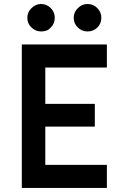

<svg xmlns="http://www.w3.org/2000/svg" viewBox="-20 -930 599 950"><path d="M87.9 -710Q111.3 -710 183.6 -710Q264.6 -710 508.8 -710Q508.8 -681.6 508.8 -595.7Q432.6 -595.7 204.1 -595.7Q204.1 -550.8 204.1 -416Q265.6 -416 449.2 -416Q449.2 -387.7 449.2 -303.7Q387.7 -303.7 204.1 -303.7Q204.1 -256.8 204.1 -114.3Q280.3 -114.3 508.8 -114.3Q508.8 -85.9 508.8 0Q403.3 0 87.9 0Q87.9 -177.7 87.9 -710ZM182.6 -774.4Q156.2 -774.4 135.7 -793.9Q115.2 -813.5 115.2 -841.8Q115.2 -870.1 135.7 -889.6Q156.2 -910.2 182.6 -910.2Q211.9 -910.2 231.4 -889.6Q251 -870.1 251 -841.8Q251 -813.5 231.4 -793.9Q221.7 -783.2 209 -778.3Q197.3 -774.4 182.6 -774.4ZM413.1 -774.4Q384.8 -774.4 365.2 -793.9Q344.7 -813.5 344.7 -841.8Q344.7 -870.1 365.2 -889.6Q384.8 -910.2 413.1 -910.2Q442.4 -910.2 461.9 -889.6Q481.4 -870.1 481.4 -841.8Q481.4 -813.5 461.9 -793.9Q442.4 -774.4 413.1 -774.4Z"/></svg>

Font: SSportsD
Style: Medium
Weight: 400
Designer: Swiss Typefaces
Version: Version 1.000